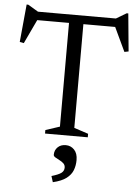

<svg xmlns="http://www.w3.org/2000/svg" viewBox="-63 -752 774 1065"><g transform="rotate(5 324.5 -219.5)"><path d="M284.5 -639.5H364.5V-45.5L443.5 -19.5V0H205.5V-19.5L284.5 -45.5ZM583 -623H66L112 -632.5L44.5 -489.5L21.5 -494L41.5 -704H50.5L121 -662L77.5 -670H571.5L528 -662L598.5 -704H607.5L627.5 -494L604.5 -489.5L537 -632.5ZM261.5 231.5Q301 220 315.8 208.5Q330.5 197 330.5 179Q330.5 164.5 320.5 155.2Q310.5 146 297.2 139.5Q284 133 274 126.8Q264 120.5 264 113Q264 87.5 281 70.8Q298 54 326 54Q354 54 373.2 74Q392.5 94 392.5 131.5Q392.5 162 382.5 188Q372.5 214 346.5 233.8Q320.5 253.5 272 265Z"/></g></svg>

Font: Newsreader 16pt
Style: Regular
Weight: 400
Designer: Hugues Gentile
Foundry: Production Type
Version: Version 1.003